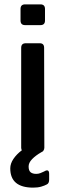

<svg xmlns="http://www.w3.org/2000/svg" viewBox="-20 -697 300 879"><path d="M95 -582Q74 -582 74 -603V-656Q74 -677 95 -677H165Q186 -677 186 -656V-603Q186 -582 165 -582ZM132 162Q27 162 27 74Q27 52 41.5 30.5Q56 9 80 -9Q77 -14 77 -21V-478Q77 -499 98 -499H162Q182 -499 182 -478L183 -21Q183 -13 179 -8Q179 -8 179 -8Q178 -5 176 -4Q173 -2 169 0Q143 15 127 31.5Q111 48 111 65Q111 84 120 91.5Q129 99 146 99Q156 99 165 95.5Q174 92 182 88Q205 74 205 99V125Q205 142 195 147Q184 153 168.5 157.5Q153 162 132 162Z"/></svg>

Font: Pitagon Sans Medium
Style: Regular
Weight: 500
Designer: Travis Tran
Foundry: Pitagon
Version: Version 1.001; ttfautohint (v1.8.4.7-5d5b);gftools[0.9.26]